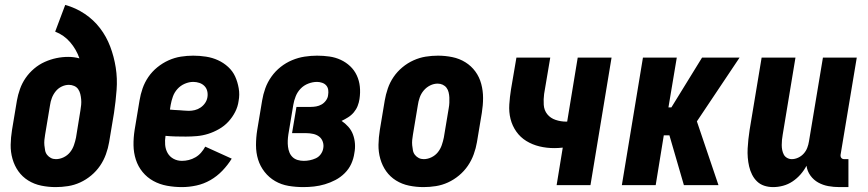

<svg xmlns="http://www.w3.org/2000/svg" viewBox="-20 -755 3540 783"><path d="M207 8Q177 8 148 2Q119 -4 95 -19Q71 -34 55 -56.5Q39 -79 31 -107Q23 -135 23.5 -164.5Q24 -194 29 -225L49 -345Q53 -368 61.5 -392Q70 -416 84.5 -437Q99 -458 119 -475Q139 -492 162.5 -502.5Q186 -513 210 -518Q234 -523 258 -523Q270 -523 281.5 -521.5Q293 -520 304 -517Q291 -554 266 -583Q241 -612 205 -626L246 -735Q289 -723 325.5 -698.5Q362 -674 388 -640Q414 -606 429.5 -565Q445 -524 452 -479.5Q459 -435 455.5 -388.5Q452 -342 445 -295L425 -175Q421 -151 412 -126Q403 -101 388 -79Q373 -57 352 -39.5Q331 -22 307 -11Q283 0 257.5 4Q232 8 207 8ZM208 -106Q224 -106 239.5 -113.5Q255 -121 265.5 -134Q276 -147 281.5 -163Q287 -179 290 -194L308 -305Q310 -316 311 -327.5Q312 -339 311 -350Q310 -361 307.5 -371.5Q305 -382 299 -391Q293 -400 282.5 -404.5Q272 -409 261 -409Q246 -409 231.5 -402Q217 -395 207 -382.5Q197 -370 191.5 -355.5Q186 -341 184 -326L164 -206Q162 -195 161 -184Q160 -173 161 -162.5Q162 -152 164 -141.5Q166 -131 172.5 -123Q179 -115 188 -110.5Q197 -106 208 -106Z M722 8Q691 8 661 2.5Q631 -3 605.5 -17Q580 -31 561.5 -53.5Q543 -76 534 -104Q525 -132 524.5 -162.5Q524 -193 529 -225L549 -345Q553 -370 561.5 -394.5Q570 -419 585 -441Q600 -463 621.5 -480.5Q643 -498 667.5 -509Q692 -520 717.5 -524Q743 -528 768 -528Q794 -528 820 -524Q846 -520 869 -509.5Q892 -499 910.5 -482Q929 -465 939 -443Q949 -421 953.5 -395Q958 -369 953 -343Q950 -320 939 -298.5Q928 -277 911.5 -259Q895 -241 873 -228.5Q851 -216 828.5 -209Q806 -202 783 -200Q760 -198 738 -198Q717 -198 696.5 -198.5Q676 -199 655 -201Q652 -183 653.5 -164.5Q655 -146 663.5 -131Q672 -116 687.5 -107.5Q703 -99 722 -99Q736 -99 750 -102.5Q764 -106 777 -113.5Q790 -121 800 -132.5Q810 -144 817 -157L925 -108Q909 -82 887 -59Q865 -36 838 -20.5Q811 -5 781 1.5Q751 8 722 8ZM750 -303Q762 -303 774.5 -306Q787 -309 798 -316.5Q809 -324 816.5 -335Q824 -346 826 -359Q828 -372 825 -384Q822 -396 813.5 -404.5Q805 -413 793 -417Q781 -421 768 -421Q751 -421 733.5 -413.5Q716 -406 703.5 -392Q691 -378 685 -361Q679 -344 676 -327L673 -308Q683 -307 692 -306.5Q701 -306 711 -305.5Q721 -305 730.5 -304Q740 -303 750 -303Z M1217 8Q1186 8 1156.5 3Q1127 -2 1102 -16.5Q1077 -31 1059 -54Q1041 -77 1032.5 -104.5Q1024 -132 1024 -163Q1024 -194 1029 -225L1049 -345Q1053 -370 1062 -395Q1071 -420 1087 -442.5Q1103 -465 1124.5 -482Q1146 -499 1171 -509.5Q1196 -520 1222 -524Q1248 -528 1273 -528Q1299 -528 1323.5 -524.5Q1348 -521 1369.5 -511Q1391 -501 1408 -485Q1425 -469 1435 -447.5Q1445 -426 1447.5 -401.5Q1450 -377 1446 -351Q1444 -337 1438.5 -323Q1433 -309 1423 -297Q1413 -285 1399.5 -276.5Q1386 -268 1373 -262Q1388 -252 1400.5 -238Q1413 -224 1419.5 -206.5Q1426 -189 1427.5 -169.5Q1429 -150 1425 -130Q1422 -108 1412.5 -87Q1403 -66 1386 -49Q1369 -32 1348 -21Q1327 -10 1305 -3.5Q1283 3 1261 5.5Q1239 8 1217 8ZM1219 -99Q1231 -99 1243.5 -101.5Q1256 -104 1268 -109.5Q1280 -115 1288 -126Q1296 -137 1298 -149Q1301 -163 1296.5 -176.5Q1292 -190 1281.5 -198Q1271 -206 1257 -209Q1243 -212 1229 -212H1171L1189 -319H1247Q1258 -319 1269.5 -321Q1281 -323 1291.5 -329Q1302 -335 1309.5 -345.5Q1317 -356 1318 -367Q1320 -378 1318.5 -388.5Q1317 -399 1310.5 -406.5Q1304 -414 1293.5 -417.5Q1283 -421 1273 -421Q1255 -421 1237 -414Q1219 -407 1206 -393.5Q1193 -380 1186 -362.5Q1179 -345 1176 -327L1156 -207Q1154 -194 1153.5 -181.5Q1153 -169 1154.5 -156.5Q1156 -144 1160.5 -133Q1165 -122 1173.5 -114Q1182 -106 1194 -102.5Q1206 -99 1219 -99Z M1707 8Q1677 8 1648 2Q1619 -4 1595 -19Q1571 -34 1555 -56.5Q1539 -79 1531 -107Q1523 -135 1523.5 -164.5Q1524 -194 1529 -225L1549 -345Q1553 -369 1561.5 -394Q1570 -419 1585 -441Q1600 -463 1621 -480.5Q1642 -498 1666.5 -509Q1691 -520 1716 -524Q1741 -528 1766 -528Q1796 -528 1825 -522Q1854 -516 1878 -501Q1902 -486 1918.5 -463.5Q1935 -441 1942.5 -413Q1950 -385 1950 -355.5Q1950 -326 1945 -295L1925 -175Q1921 -151 1912 -126Q1903 -101 1888 -79Q1873 -57 1852 -39.5Q1831 -22 1807 -11Q1783 0 1757.5 4Q1732 8 1707 8ZM1708 -106Q1724 -106 1739.5 -113.5Q1755 -121 1765.5 -134Q1776 -147 1781.5 -163Q1787 -179 1790 -194L1810 -314Q1812 -325 1812.5 -336Q1813 -347 1812.5 -357.5Q1812 -368 1809.5 -378.5Q1807 -389 1801 -397Q1795 -405 1785.5 -409.5Q1776 -414 1765 -414Q1749 -414 1734 -406.5Q1719 -399 1708 -386Q1697 -373 1691.5 -357Q1686 -341 1684 -326L1664 -206Q1662 -195 1661 -184Q1660 -173 1661 -162.5Q1662 -152 1664 -141.5Q1666 -131 1672.5 -123Q1679 -115 1688 -110.5Q1697 -106 1708 -106Z M2250 0 2275 -153Q2266 -152 2257 -151.5Q2248 -151 2240 -151Q2209 -151 2180 -158Q2151 -165 2126.5 -180Q2102 -195 2085.5 -218.5Q2069 -242 2062 -270Q2055 -298 2057 -329Q2059 -360 2064 -391L2086 -520H2224L2199 -372Q2196 -350 2197.5 -327.5Q2199 -305 2212 -289Q2225 -273 2246 -266Q2267 -259 2289 -259H2293L2336 -520H2474L2388 0Z M2516 0 2602 -520H2740L2706 -317H2718L2843 -520H2996L2822 -260L2910 0H2769L2710 -203H2687L2654 0Z M3133 8Q3114 8 3097 2.5Q3080 -3 3067.5 -15Q3055 -27 3047 -43Q3039 -59 3035 -76.5Q3031 -94 3029.5 -112.5Q3028 -131 3029 -149.5Q3030 -168 3032 -187Q3034 -206 3037 -225L3086 -520H3224L3172 -206Q3170 -195 3169 -184.5Q3168 -174 3168 -163.5Q3168 -153 3170 -143Q3172 -133 3176.5 -124.5Q3181 -116 3190 -111Q3199 -106 3209 -106Q3222 -106 3235 -112Q3248 -118 3257.5 -128.5Q3267 -139 3272 -152Q3277 -165 3279 -178L3336 -520H3474L3408 -124Q3407 -116 3411 -111Q3415 -106 3423 -106H3440V8H3404Q3380 8 3358 4Q3336 0 3317 -10.5Q3298 -21 3285 -39Q3272 -57 3269 -79Q3259 -60 3244.5 -43.5Q3230 -27 3212 -15Q3194 -3 3173.5 2.5Q3153 8 3133 8Z"/></svg>

Font: Iosevka Curly Heavy
Style: Italic
Weight: 900
Italic angle: -9°
Monospace: yes
Designer: Belleve Invis
Foundry: Belleve Invis
Version: Version 22.1.2; ttfautohint (v1.8.4)